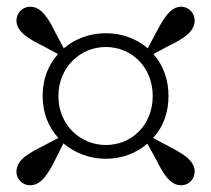

<svg xmlns="http://www.w3.org/2000/svg" viewBox="-20 -652 630 572"><path d="M154 -366C154 -451 219 -512 295 -512C373 -512 435 -451 435 -366C435 -280 373 -220 295 -220C221 -220 154 -278 154 -366ZM107 -366C107 -315 125 -272 154 -241L108 -217C65 -195 29 -176 29 -140C29 -118 47 -100 70 -100C104 -100 125 -137 146 -179L169 -225C203 -196 247 -179 295 -179C342 -179 386 -195 419 -224L444 -179C465 -137 485 -100 520 -100C542 -100 560 -118 560 -141C560 -175 523 -195 481 -217L436 -241C465 -272 482 -315 482 -366C482 -417 465 -459 437 -491L482 -515C524 -536 560 -556 560 -591C560 -613 542 -632 520 -632C486 -632 466 -594 444 -553L420 -508C387 -537 343 -553 295 -553C248 -553 204 -537 170 -508L146 -553C125 -596 104 -632 70 -632C48 -632 29 -614 29 -591C29 -557 66 -536 108 -515L153 -491C124 -459 107 -417 107 -366Z"/></svg>

Font: GenRyuMin2 TW B
Style: Regular
Weight: 700
Version: Version 2.100;PS 2.1;hotconv 16.6.51;makeotf.lib2.5.65220 DE